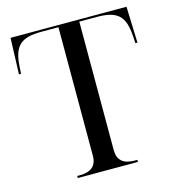

<svg xmlns="http://www.w3.org/2000/svg" viewBox="-106 -806 826 897"><g transform="rotate(-15 306.5 -357.0)"><path d="M160 0H451V-10H438C383 -10 356 -34 356 -82V-704H440C541 -704 575 -672 581 -572L583 -539H593L587 -714H26L20 -539H30L32 -572C38 -672 72 -704 173 -704H255V-82C255 -34 227 -10 173 -10H160Z"/></g></svg>

Font: Noto Serif Display
Style: Regular
Weight: 400
Designer: Monotype Design Team
Foundry: Monotype Imaging Inc.
Version: Version 2.009